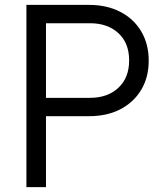

<svg xmlns="http://www.w3.org/2000/svg" viewBox="-20 -765 683 785"><path d="M88 0H168V-290H344Q418 -290 472.5 -318.5Q527 -347 557.5 -398Q588 -449 588 -517Q588 -585 557.5 -636.5Q527 -688 472 -716.5Q417 -745 344 -745H88ZM168 -365V-670H348Q420 -670 464 -629.5Q508 -589 508 -518Q508 -447 464 -406Q420 -365 348 -365Z"/></svg>

Font: Plus Jakarta Sans
Style: Regular
Weight: 400
Designer: Gumpita Rahayu
Foundry: Tokotype
Version: Version 2.004; ttfautohint (v1.8.3)